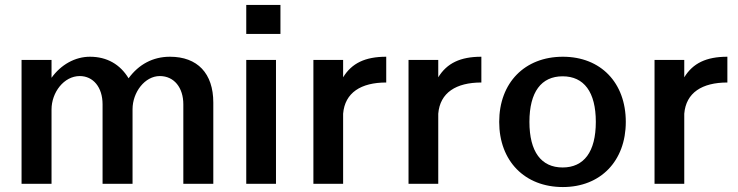

<svg xmlns="http://www.w3.org/2000/svg" viewBox="-20 -742 2979 775"><path d="M188 0V-300C188 -369 238 -435 302 -435C356 -435 394 -390 394 -321V0H515V-301C515 -370 565 -435 625 -435C683 -435 720 -388 720 -321V0H841V-328C841 -446 777 -513 666 -513C597 -513 540 -482 499 -426C465 -482 412 -513 343 -513C283 -513 226 -481 188 -428V-500H67V0Z M1094 0V-500H974V0ZM974 -605H1112V-722H974Z M1365 -283C1372 -368 1437 -409 1539 -409V-513C1454 -513 1400 -487 1365 -430V-500H1245V0H1365Z M1749 -283C1756 -368 1821 -409 1923 -409V-513C1838 -513 1784 -487 1749 -430V-500H1629V0H1749Z M1995 -250C1995 -92 2098 13 2252 13C2404 13 2506 -92 2506 -250C2506 -408 2405 -513 2252 -513C2098 -513 1995 -408 1995 -250ZM2117 -250C2117 -371 2165 -434 2251 -434C2337 -434 2385 -371 2385 -250C2385 -129 2337 -66 2251 -66C2165 -66 2117 -129 2117 -250Z M2742 -283C2749 -368 2814 -409 2916 -409V-513C2831 -513 2777 -487 2742 -430V-500H2622V0H2742Z"/></svg>

Font: Perun SemiBold
Style: Regular
Weight: 600
Foundry: Copyright (c) Stefan Peev, Context Ltd, 2016
Version: Version 1.089